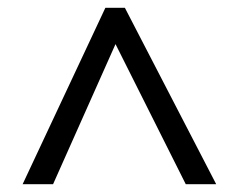

<svg xmlns="http://www.w3.org/2000/svg" viewBox="-20 -739 612 492"><path d="M38 -267 250 -719H300L534 -267H456L276 -626L116 -267Z"/></svg>

Font: Noto Sans Myanmar
Style: Regular
Weight: 400
Designer: Monotype Design Team
Foundry: Monotype Imaging Inc.
Version: Version 2.107